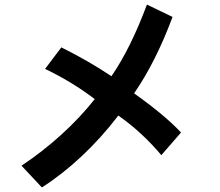

<svg xmlns="http://www.w3.org/2000/svg" viewBox="-20 -720 960 839"><path d="M685 -42Q599 -144 497 -215Q422 -117 336.5 -37Q251 43 163 99L74 4Q166 -57 248.5 -132Q331 -207 394 -287Q294 -363 177 -419L248 -513Q365 -455 467 -387Q551 -509 622 -700L734 -646Q661 -450 566 -312Q700 -217 771 -141Z"/></svg>

Font: LINE Seed Sans KR Bold
Style: Regular
Weight: 700
Designer: LINE BX Design & Sandoll Inc & Dalton Maag Ltd
Foundry: Sandoll Inc.
Version: Version 1.000